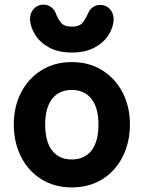

<svg xmlns="http://www.w3.org/2000/svg" viewBox="-20 -800 625 835"><path d="M292 15Q216.8 15 159.8 -20.6Q102.8 -56.2 71.4 -118.6Q40 -181 40 -259Q40 -336.2 71.4 -397.2Q102.8 -458.2 159.8 -494.1Q216.8 -530 292 -530Q368.2 -530 425.1 -494.1Q482 -458.2 513.5 -397.2Q545 -336.2 545 -259Q545 -181 513.5 -118.6Q482 -56.2 425.1 -20.6Q368.2 15 292 15ZM292 -106.5Q347.2 -106.5 377.8 -145.2Q408.2 -184 408.2 -259Q408.2 -331.2 377.8 -370Q347.2 -408.8 292 -408.8Q237 -408.8 206.8 -370Q176.5 -331.2 176.5 -259Q176.5 -184 206.8 -145.2Q237 -106.5 292 -106.5ZM292.2 -571.5Q234.5 -571.5 194.8 -592.9Q155 -614.2 133.8 -647.5Q112.5 -680.8 110.5 -714.2Q109.8 -743.2 126.8 -761.5Q143.8 -779.8 168.2 -779.8Q186.5 -779.8 200.5 -770.4Q214.5 -761 221.5 -745.2Q229.8 -721.2 244 -702.8Q258.2 -684.2 292.2 -684.2Q327.2 -684.2 341.1 -703.5Q355 -722.8 365.8 -748Q372.5 -761.5 386.1 -770.1Q399.8 -778.8 416.5 -778.8Q441 -778.8 458 -760.4Q475 -742 474.2 -713Q472.5 -679.8 451.5 -647Q430.5 -614.2 390.8 -592.9Q351 -571.5 292.2 -571.5Z"/></svg>

Font: National Park
Style: Regular
Weight: 400
Designer: Andrea Herstowski, Ben Hoepner
Version: Version 1.009